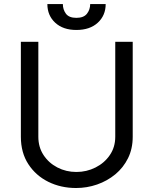

<svg xmlns="http://www.w3.org/2000/svg" viewBox="-20 -938 774 968"><path d="M561.1 -727.3H649.1V-248.6Q649.1 -188.2 625.5 -140.4Q601.9 -92.7 561.3 -59.1Q520.6 -25.6 469.5 -7.8Q418.3 9.9 363.6 9.9Q286.9 9.9 223.7 -21.3Q160.5 -52.6 122.9 -110.4Q85.2 -168.3 85.2 -248.6V-727.3H173.3V-248.6Q173.3 -196 199.6 -156.1Q225.9 -116.1 269.5 -93.6Q313.2 -71 365.1 -71Q416.9 -71 461.6 -93.6Q506.4 -116.1 533.7 -156.1Q561.1 -196 561.1 -248.6ZM434.7 -917.6H512.8Q512.8 -860.1 473 -823.5Q433.2 -786.9 365.1 -786.9Q297.9 -786.9 258.3 -823.5Q218.8 -860.1 218.8 -917.6H296.9Q296.9 -889.9 312.3 -869Q327.8 -848 365.1 -848Q402.3 -848 418.5 -869Q434.7 -889.9 434.7 -917.6Z"/></svg>

Font: Interface
Style: Regular
Weight: 400
Designer: Rasmus Andersson
Foundry: rsms
Version: Version 1.8